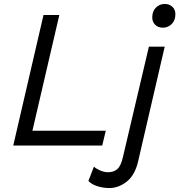

<svg xmlns="http://www.w3.org/2000/svg" viewBox="-20 -736 907 971"><path d="M144 -75H515L497 0H47L200 -660H280ZM804 -596Q780 -596 765 -610.5Q750 -625 750 -648Q750 -679 768.5 -697.5Q787 -716 813 -716Q837 -716 852 -701.5Q867 -687 867 -664Q867 -633 848.5 -614.5Q830 -596 804 -596ZM533 215Q503 215 473.5 206Q444 197 427 179L455 107Q469 119 488.5 127Q508 135 527 135Q555 135 573.5 119Q592 103 602 57L733 -500H813L679 78Q663 149 621.5 182Q580 215 533 215Z"/></svg>

Font: Work Sans
Style: Italic
Weight: 400
Italic angle: -13°
Designer: Wei Huang
Foundry: Wei Huang
Version: Version 2.012